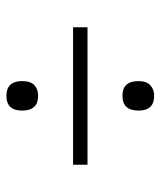

<svg xmlns="http://www.w3.org/2000/svg" viewBox="29 -657 501 599"><g transform="rotate(-90 279.5 -357.5)"><path d="M234 -539Q234 -588 280 -588Q326 -588 326 -539Q326 -513 313.5 -501Q301 -489 280 -489Q234 -489 234 -539ZM65 -380H494V-335H65ZM234 -176Q234 -226 280 -226Q326 -226 326 -176Q326 -151 313 -139Q300 -127 280 -127Q234 -127 234 -176Z"/></g></svg>

Font: Noto Serif Light
Style: Regular
Weight: 300
Designer: Monotype Design Team
Foundry: Monotype Imaging Inc.
Version: Version 1.001